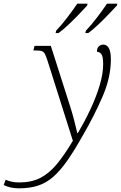

<svg xmlns="http://www.w3.org/2000/svg" viewBox="-161 -786 659 1046"><path d="M-58 240Q-105 240 -141 222L-130 193Q-118 199 -99 203.5Q-80 208 -56 208Q9 208 57 184Q105 160 147 110Q189 60 236 -19L97 -458Q89 -483 82.5 -494Q76 -505 65.5 -508Q55 -511 35 -511H21L27 -536H116L220 -210Q232 -173 243 -131Q254 -89 260 -61H263Q301 -125 332.5 -192.5Q364 -260 382.5 -322.5Q401 -385 401 -436Q401 -480 390.5 -492Q380 -504 367 -504Q367 -524 377.5 -533.5Q388 -543 402 -543Q421 -543 432 -524Q443 -505 443 -461Q443 -365 398 -260.5Q353 -156 289 -46Q244 34 206 88.5Q168 143 130 176.5Q92 210 47 225Q2 240 -58 240ZM307 -619Q335 -648 367 -690Q399 -732 422 -766H478L476 -756Q460 -739 433 -710.5Q406 -682 375.5 -653Q345 -624 320 -606H304ZM145 -619Q173 -648 205 -690Q237 -732 260 -766H316L314 -756Q299 -739 271.5 -710.5Q244 -682 213.5 -653Q183 -624 158 -606H142Z"/></svg>

Font: Noto Serif ExtraLight
Style: Italic
Weight: 200
Italic angle: -12°
Designer: Monotype Design Team
Foundry: Monotype Imaging Inc.
Version: Version 2.014; ttfautohint (v1.8.4.7-5d5b)